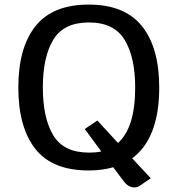

<svg xmlns="http://www.w3.org/2000/svg" viewBox="-20 -732 775 838"><path d="M557 -41 638 46 590 79Q579 86 567 86Q540 86 520 59L474 -2Q426 12 367 12Q208 12 134 -82.5Q60 -177 60 -350Q60 -524 135 -618Q210 -712 367 -712Q524 -712 599.5 -618Q675 -524 675 -350Q675 -129 557 -41ZM495 -108Q570 -175 570 -350Q570 -482 524 -558Q478 -634 368 -634Q258 -634 212.5 -558.5Q167 -483 167 -350Q167 -217 212.5 -141.5Q258 -66 368 -66Q402 -66 422 -71L350 -169L405 -206Z"/></svg>

Font: Voces
Style: Regular
Weight: 400
Designer: Ana Paula Megda, Pablo Ugerman
Foundry: Ana Paula Megda, Pablo Ugerman
Version: Version 1.100